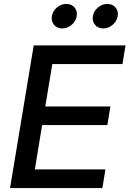

<svg xmlns="http://www.w3.org/2000/svg" viewBox="-20 -959 660 979"><path d="M31.2 0 151.9 -727.5H620.1L604.5 -632.3H246.6L210.9 -416H543L527.3 -321.3H194.8L157.7 -95.2H517.6L502 0ZM506.3 -814Q480 -814 464.6 -832.3Q449.2 -850.6 453.6 -876.5Q457.5 -902.3 479.2 -920.7Q501 -939 527.3 -939Q553.7 -939 569.1 -920.7Q584.5 -902.3 580.1 -876.5Q575.7 -850.6 554.2 -832.3Q532.7 -814 506.3 -814ZM297.4 -814Q271 -814 255.6 -832.3Q240.2 -850.6 244.6 -876.5Q248.5 -902.3 270.3 -920.7Q292 -939 318.4 -939Q344.7 -939 360.1 -920.7Q375.5 -902.3 371.1 -876.5Q366.7 -850.6 345.2 -832.3Q323.7 -814 297.4 -814Z"/></svg>

Font: Inter 20pt Medium
Style: Italic
Weight: 500
Italic angle: -9.3988°
Version: Version 4.001;git-66647c0bb